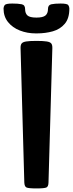

<svg xmlns="http://www.w3.org/2000/svg" viewBox="-54 -1054 408 1074"><path d="M149.9 0Q105 0 94 -5.4Q83 -10.7 82 -33.2L61 -784.7Q60.5 -801.8 66.7 -810.3Q72.8 -818.8 92 -822Q111.3 -825.2 149.9 -825.2Q188.5 -825.2 207.8 -822Q227.1 -818.8 233.2 -810.3Q239.3 -801.8 238.8 -784.7L217.3 -33.2Q216.8 -10.7 205.8 -5.4Q194.8 0 149.9 0ZM145 -867.2Q98.6 -867.2 57.6 -883.1Q16.6 -898.9 -8.8 -930.2Q-34.2 -961.4 -34.2 -1006.3Q-34.2 -1016.1 -28.1 -1025.1Q-22 -1034.2 15.1 -1034.2Q47.4 -1034.2 66.9 -1030.3Q86.4 -1026.4 86.4 -1003.9Q86.4 -979.5 99.6 -967.5Q112.8 -955.6 149.9 -955.6Q186 -955.6 200.2 -967.3Q214.4 -979 214.4 -1003.9Q214.4 -1025.9 232.9 -1030Q251.5 -1034.2 284.7 -1034.2Q322.3 -1034.2 328.1 -1025.1Q334 -1016.1 334 -1006.3Q334 -951.2 308.3 -920.9Q282.7 -890.6 241.5 -878.9Q200.2 -867.2 153.3 -867.2Z"/></svg>

Font: Denk One
Style: Regular
Weight: 400
Designer: Irina Smirnova, Eben Sorkin
Foundry: Sorkin Type Co.f
Version: Version 1.004; ttfautohint (v1.8.4.7-5d5b);gftools[0.9.23]